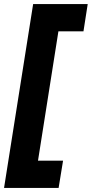

<svg xmlns="http://www.w3.org/2000/svg" viewBox="-28 -750 454 950"><path d="M-8 180 136 -730H406L385 -595H261L160 45H284L262 180Z"/></svg>

Font: MuseoModerno
Style: Bold Italic
Weight: 700
Italic angle: -9°
Designer: Pablo Cosgaya, Héctor Gatti, Marcela Romero, and the Authors of The MuseoModerno Project.
Foundry: Omnibus-Type Team
Version: Version 1.003